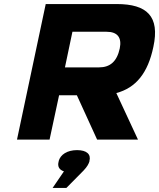

<svg xmlns="http://www.w3.org/2000/svg" viewBox="-20 -690 786 949"><path d="M557 -670H206L64 0H225L272 -219H360L460 0H662L555 -230C652 -256 711 -329 738 -458C771 -610 706 -670 557 -670ZM240 239H308L393 153C412 133 418 120 422 108V106C431 73 409 52 361 52C312 52 279 74 270 106V108C263 132 272 149 296 157ZM301 -357 338 -533H507C560 -533 583 -505 572 -451C558 -385 523 -357 470 -357Z"/></svg>

Font: LT Wave Text Black Italic
Style: Regular
Weight: 900
Designer: Daniel Lyons
Version: Version 2.5 (Glyphs App)